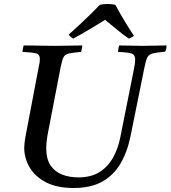

<svg xmlns="http://www.w3.org/2000/svg" viewBox="-20 -928 852 959"><path d="M348 11Q264 11 209.5 -17.5Q155 -46 128 -92Q101 -138 101 -190Q101 -198 102.5 -213Q104 -228 109 -255L171 -581Q175 -599 177 -611.5Q179 -624 179 -634Q179 -656 162.5 -661Q146 -666 92 -669Q94 -685 98 -701Q118 -701 147.5 -700.5Q177 -700 207 -699.5Q237 -699 255 -699Q282 -699 322 -700Q362 -701 391 -701Q391 -694 389 -685.5Q387 -677 385 -669Q342 -665 323 -660.5Q304 -656 297 -641.5Q290 -627 283 -593L221 -272Q215 -242 213 -221.5Q211 -201 211 -187Q211 -134 232.5 -102Q254 -70 290.5 -56Q327 -42 371 -42Q435 -42 477 -68.5Q519 -95 544.5 -140.5Q570 -186 581 -243L647 -573Q650 -589 652.5 -602.5Q655 -616 655 -629Q655 -646 648.5 -653.5Q642 -661 623.5 -664Q605 -667 569 -669Q571 -685 575 -701Q598 -701 634 -700Q670 -699 692 -699Q714 -699 748 -700Q782 -701 812 -701Q812 -684 805 -670Q762 -666 742.5 -661Q723 -656 715.5 -640.5Q708 -625 701 -589L632 -248Q616 -169 581.5 -110.5Q547 -52 490 -20.5Q433 11 348 11ZM505 -829Q479 -813 448 -794Q417 -775 389 -759Q361 -743 345 -735Q332 -743 323 -755Q350 -779 379.5 -806.5Q409 -834 435.5 -860Q462 -886 479 -904Q493 -908 517 -908Q541 -908 556 -904Q577 -865 602.5 -822.5Q628 -780 649 -749Q637 -740 624 -735Q601 -750 567.5 -777.5Q534 -805 505 -829Z"/></svg>

Font: Tiro Devanagari Marathi
Style: Italic
Weight: 400
Italic angle: -11°
Designer: Devanagari: John Hudson & Fiona Ross, assisted by Paul Hanslow. Latin: John Hudson with Paul Hanslow, assisted by Kaja S
Foundry: Tiro Typeworks Ltd.
Version: Version 1.52